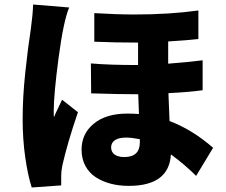

<svg xmlns="http://www.w3.org/2000/svg" viewBox="-20 -777 996 847"><path d="M126.1 -757.1 285.2 -744Q260.3 -685.7 238.6 -523.1Q217 -360.4 217 -285.9Q217 -263.8 218 -259.9Q224.4 -275.9 237.2 -302Q250 -328.1 253.9 -337L323.9 -282Q277 -145.2 255 -46.9Q250 -22.7 250 -2.1V40.8L120 50.1Q103 -2.1 91.4 -82.4Q79.9 -162.6 79.9 -252.8Q79.9 -348.4 91.6 -458.3Q103.3 -568.2 116.1 -649.9Q124.6 -711.3 126.1 -757.1ZM596.9 -149.1V-163Q558.9 -170.1 536.9 -170.1Q503.9 -170.1 487 -158.6Q470.2 -147 470.2 -127.1Q470.2 -106.5 485.6 -95.3Q501.1 -84.2 528.1 -84.2Q596.9 -84.2 596.9 -149.1ZM873.9 -511V-378.9Q815.3 -370.7 723 -366.1Q723.7 -340.9 725.7 -299.7Q727.6 -258.5 728 -242.9Q827.8 -205.6 920.1 -125L845.2 -1.1Q796.5 -49.7 734 -95.9Q725.9 43 547.9 43Q504.6 43 467.7 33.2Q430.8 23.4 401.8 4.4Q372.9 -14.6 356.4 -45.6Q339.8 -76.7 339.8 -116.8Q339.8 -186.8 393.6 -231.4Q447.4 -275.9 541.9 -275.9Q564.6 -275.9 593 -274.1Q592.7 -283.4 589.8 -361.2Q508.5 -361.2 382.1 -365.1L381 -497.2Q462 -490.1 589.1 -490.1V-589.1Q490.8 -589.1 396 -593V-719.1Q493.3 -713.1 574.9 -713.1Q728 -713.1 855.1 -730.8V-605.1Q806.8 -599.1 721.9 -594.1V-496.1Q802.9 -502.1 873.9 -511Z"/></svg>

Font: Karasuma Gothic
Style: Black
Weight: 900
Designer: Rasmus Andersson / Ryoko Nishizuka
Foundry: Genbu
Version: Version 1.00